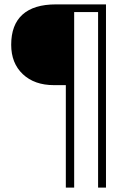

<svg xmlns="http://www.w3.org/2000/svg" viewBox="-20 -708 576 875"><path d="M31 -504Q31 -595 82.5 -641.5Q134 -688 235 -688H463V147H427V-653H318V147H280V-320H226Q137 -320 84 -370Q31 -420 31 -504Z"/></svg>

Font: Gmarket Sans TTF Light
Style: Regular
Weight: 300
Designer: Creative Director : Sungho Lee; Art Director : Kiwoong Choi; Project Manager : Sori Yang, Jongwook Yoon; Font Designer :
Foundry: Sandoll Inc.
Version: Version 1.000;hotconv 1.0.109;makeotfexe 2.5.65596